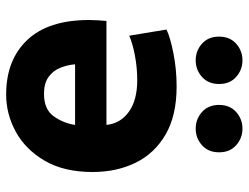

<svg xmlns="http://www.w3.org/2000/svg" viewBox="-112 -682 808 624"><g transform="rotate(90 292.0 -370.0)"><path d="M287 14Q175 14 110 -54.5Q45 -123 45 -256Q45 -269 46 -284.5Q47 -300 48 -312H386Q381 -358 343 -385Q305 -412 241 -412Q200 -412 160.5 -404.5Q121 -397 96 -386L76 -507Q100 -519 152.5 -529.5Q205 -540 261 -540Q356 -540 417.5 -504Q479 -468 509 -406.5Q539 -345 539 -267Q539 -174 502.5 -111.5Q466 -49 408.5 -17.5Q351 14 287 14ZM285 -109Q335 -109 357.5 -140Q380 -171 386 -210H189Q191 -185 200.5 -161.5Q210 -138 230.5 -123.5Q251 -109 285 -109ZM398 -602Q367 -602 344 -622.5Q321 -643 321 -678Q321 -713 344 -733.5Q367 -754 398 -754Q429 -754 452 -733.5Q475 -713 475 -678Q475 -643 452 -622.5Q429 -602 398 -602ZM176 -602Q145 -602 122 -622.5Q99 -643 99 -678Q99 -713 122 -733.5Q145 -754 176 -754Q207 -754 230 -733.5Q253 -713 253 -678Q253 -643 230 -622.5Q207 -602 176 -602Z"/></g></svg>

Font: Ubuntu Sans ExtraBold
Style: Regular
Weight: 800
Designer: Dalton Maag Ltd
Foundry: Dalton Maag Ltd
Version: Version 1.006; ttfautohint (v1.8.4.7-5d5b)